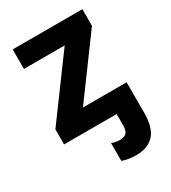

<svg xmlns="http://www.w3.org/2000/svg" viewBox="-189 -643 865 971"><g transform="rotate(-30 244.0 -158.0)"><path d="M449 -546V-449L203 -114H458V64Q458 150 422 190Q386 230 316 230Q293 230 273 226.5Q253 223 236 217V113Q247 117 259 119.5Q271 122 284 122Q309 122 321.5 109.5Q334 97 334 64V0H27V-88L280 -432H42V-546Z"/></g></svg>

Font: Noto Sans IKEA
Style: Bold
Weight: 600
Designer: Monotype Design Team
Foundry: Monotype Imaging Inc.
Version: Version 2.001